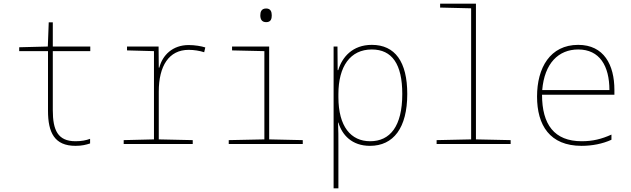

<svg xmlns="http://www.w3.org/2000/svg" viewBox="-20 -780 3418 1040"><path d="M389 10C424 10 446 4 468 -3V-28C446 -20 422 -15 389 -15C293 -15 266 -75 266 -183V-503H469V-528H266V-659H244L239 -528L84 -524V-503H240V-180C240 -62 275 10 389 10Z M650 0H1024V-21L840 -25V-284C840 -423 895 -510 1002 -510C1031 -510 1062 -505 1086 -497L1092 -523C1071 -530 1035 -536 1002 -536C915 -536 860 -481 843 -414H840L839 -528H668V-507L814 -503V-25L650 -21Z M1422 -660C1448 -660 1452 -679 1452 -697C1452 -716 1446 -734 1422 -734C1396 -734 1390 -716 1390 -697C1390 -677 1397 -660 1422 -660ZM1219 0H1620V-21L1438 -25V-528H1237V-507L1412 -503V-25L1219 -21Z M1787 240H1813V5C1813 -35 1813 -77 1811 -116H1813C1833 -49 1886 10 1984 10C2111 10 2186 -87 2186 -271C2186 -445 2120 -537 1994 -537C1889 -537 1833 -470 1812 -400H1809L1808 -528H1787ZM1985 -15C1881 -15 1813 -94 1813 -254V-270C1813 -420 1877 -512 1994 -512C2104 -512 2159 -432 2159 -271C2159 -96 2093 -15 1985 -15Z M2345 0H2746V-21L2558 -25V-760H2364V-739L2532 -735V-25L2345 -21Z M3130 10C3187 10 3244 -1 3292 -23V-51C3239 -27 3191 -15 3131 -15C2982 -15 2916 -106 2916 -267H3308V-293C3308 -429 3251 -537 3112 -537C2960 -537 2889 -413 2889 -257C2889 -102 2958 10 3130 10ZM3281 -292H2917C2929 -437 3005 -512 3112 -512C3228 -512 3281 -423 3281 -292Z"/></svg>

Font: Noto Sans Mono SemiCondensed Thin
Style: Regular
Weight: 100
Width: 4
Designer: Monotype Design Team
Foundry: Monotype Imaging Inc.
Version: Version 2.014